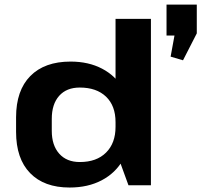

<svg xmlns="http://www.w3.org/2000/svg" viewBox="-20 -824 895 854"><path d="M289.6 10.1Q176.3 10.1 113.9 -54.1Q51.5 -118.3 51.5 -237.6V-302.4Q51.5 -421.7 114.9 -485.9Q178.4 -550.1 293.8 -550.1Q374 -550.1 434.1 -518.5Q494.3 -487 527.4 -429.2Q560.5 -371.3 560.5 -292.2V-251.2Q560.5 -171.6 527.1 -113Q493.8 -54.5 432.6 -22.2Q371.4 10.1 289.6 10.1ZM334.9 -103.3Q409.7 -103.3 451.8 -145.4Q493.9 -187.4 493.9 -259.7V-280.8Q493.9 -353.5 451.6 -394.1Q409.2 -434.6 334.9 -434.6Q275.9 -434.6 243.1 -397.7Q210.3 -360.8 210.3 -295.4V-242Q210.3 -177.7 243.4 -140.5Q276.4 -103.3 334.9 -103.3ZM493.9 -157.6V-740H651.3V0H551.4ZM855.3 -803.5V-675.6L794 -555.8L738.9 -572.1L773.3 -760L814.2 -665.9H720.7V-803.5Z"/></svg>

Font: Pathway Extreme 8pt Thin 12pt
Style: Regular
Weight: 100
Version: Version 1.001;gftools[0.9.26]